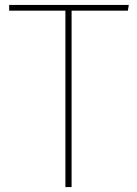

<svg xmlns="http://www.w3.org/2000/svg" viewBox="-20 -755 554 775"><path d="M500 -735H17V-712H244V0H269V-712H496Z"/></svg>

Font: Glow Sans SC Normal Thin
Style: Regular
Weight: 100
Designer: Ryoko NISHIZUKA (kana, bopomofo & ideographs); Paul D. Hunt (Latin, Greek & Cyrillic); Sandoll Communications, Soo-young
Version: Version 0.93